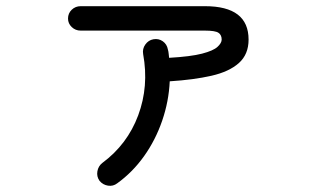

<svg xmlns="http://www.w3.org/2000/svg" viewBox="-20 -542 1040 621"><path d="M359 51Q346 61 329.5 58.5Q313 56 302 43Q292 29 295 12Q298 -5 311 -15Q392 -75 427 -169Q462 -263 443 -367Q440 -384 450 -398Q460 -412 476 -415Q493 -418 506.5 -408.5Q520 -399 523 -382Q525 -375 525.5 -368.5Q526 -362 527 -355Q597 -359 633.5 -368.5Q670 -378 683.5 -390.5Q697 -403 697 -414Q697 -429 686.5 -436Q676 -443 643 -443H241Q224 -443 212 -454.5Q200 -466 200 -482Q200 -499 212 -510.5Q224 -522 241 -522H643Q784 -522 784 -414Q784 -366 752.5 -338Q721 -310 664 -297Q607 -284 529 -279Q526 -214 504.5 -151.5Q483 -89 446 -37Q409 15 359 51Z"/></svg>

Font: Zen Maru Gothic Medium
Style: Regular
Weight: 500
Designer: Yoshimichi Ohira
Foundry: Positype
Version: Version 1.001